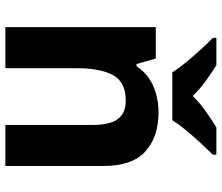

<svg xmlns="http://www.w3.org/2000/svg" viewBox="-74 -732 806 697"><g transform="rotate(90 328.5 -383.0)"><path d="M388 -556Q476 -556 529 -508.5Q582 -461 582 -356V0H433V-319Q433 -378 412 -407.5Q391 -437 345 -437Q277 -437 252 -390.5Q227 -344 227 -257V0H78V-546H192L212 -476H220Q238 -504 264 -521.5Q290 -539 322 -547.5Q354 -556 388 -556ZM242 -606Q228 -629 205.5 -656Q183 -683 159.5 -709Q136 -735 117 -753V-766H216Q242 -750 272 -728.5Q302 -707 328 -680Q354 -707 385 -728.5Q416 -750 442 -766H541V-753Q523 -735 499 -709Q475 -683 452.5 -656Q430 -629 416 -606Z"/></g></svg>

Font: Noto Sans Devanagari
Style: Regular
Weight: 400
Designer: Jelle Bosma - Monotype Design Team
Foundry: Monotype Imaging Inc.
Version: Version 2.003